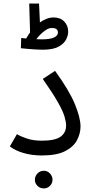

<svg xmlns="http://www.w3.org/2000/svg" viewBox="-20 -867 517 1078"><path d="M35.2 -44.9 75.2 -113.8Q95.2 -101.1 131.1 -89.1Q167 -77.1 214.8 -77.1Q289.1 -77.1 320.1 -99.6Q351.1 -122.1 351.1 -162.1Q351.1 -182.1 342.5 -211.7Q334 -241.2 305.9 -291.5Q277.8 -341.8 220.2 -423.8L289.1 -469.2Q369.1 -358.9 400.6 -282Q432.1 -205.1 432.1 -157.2Q432.1 -117.2 412.1 -79.6Q392.1 -42 345 -18.1Q297.9 5.9 214.8 5.9Q160.2 5.9 113 -7.6Q65.9 -21 35.2 -44.9ZM219.2 -587.9Q201.2 -587.9 176.5 -589.4Q151.9 -590.8 129.9 -593Q107.9 -595.2 97.2 -596.2L99.1 -653.8Q105 -652.8 112.1 -652.3Q119.1 -651.9 127 -650.9Q137.2 -668.9 148.9 -685.1L144 -847.2H199.2L204.1 -741.2Q222.2 -753.9 241.7 -761.5Q261.2 -769 281.2 -769Q318.8 -769 340.8 -746.1Q362.8 -723.1 362.8 -689Q362.8 -668.9 351.3 -645.5Q339.8 -622.1 308.8 -605Q277.8 -587.9 219.2 -587.9ZM272.9 -710Q254.9 -710 238 -699Q221.2 -688 206.5 -673.1Q191.9 -658.2 184.1 -647Q200.2 -646 211.9 -646Q261.2 -646 283.2 -656.5Q305.2 -667 305.2 -684.1Q305.2 -698.2 296.1 -704.1Q287.1 -710 272.9 -710ZM226.1 190.9Q205.1 190.9 190.4 176.5Q175.8 162.1 175.8 142.1Q175.8 122.1 190.4 106.9Q205.1 91.8 226.1 91.8Q246.1 91.8 260.5 106.9Q274.9 122.1 274.9 142.1Q274.9 162.1 260.5 176.5Q246.1 190.9 226.1 190.9Z"/></svg>

Font: Kurinto Seri
Style: Regular
Weight: 400
Designer: Kurinto was developed by Clint Goss from a range of fonts that are compatible with the SIL Open Font License Version 1.1
Foundry: Clinton F. Goss
Version: Version 2.196; July 25, 2020